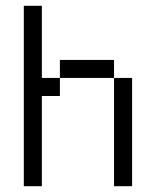

<svg xmlns="http://www.w3.org/2000/svg" viewBox="-20 -645 540 665"><path d="M62.5 -625Q62.5 -625 62.5 0H125V-312.5H187.5V-375H125Q125 -375 125 -625ZM375 -375Q375 -375 375 0H437.5Q437.5 0 437.5 -375ZM187.5 -375H375V-437.5H187.5Z"/></svg>

Font: BFUnifontExMono
Style: Regular
Weight: 500
Version: Version 15.0.06